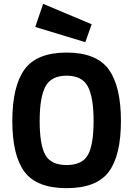

<svg xmlns="http://www.w3.org/2000/svg" viewBox="-20 -965 692 997"><path d="M215.5 -160.5Q245 -108 326 -108Q407 -108 436.5 -160.5Q466 -213 466 -336.5Q466 -460 436 -516Q406 -572 326 -572Q246 -572 216 -516Q186 -460 186 -336.5Q186 -213 215.5 -160.5ZM544.5 -72.5Q481 12 326 12Q171 12 107.5 -72.5Q44 -157 44 -337Q44 -517 107.5 -604.5Q171 -692 326 -692Q481 -692 544.5 -604.5Q608 -517 608 -337Q608 -157 544.5 -72.5ZM204 -945 456 -839 423 -746 163 -825Z"/></svg>

Font: Titillium-CLs Web
Style: CLs-Bold
Weight: 700
Version: Version 1.002;PS 57.000;hotconv 1.0.70;makeotf.lib2.5.55311